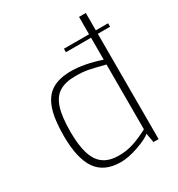

<svg xmlns="http://www.w3.org/2000/svg" viewBox="-181 -881 933 1006"><g transform="rotate(-30 285.0 -378.5)"><path d="M562 -637H488V0H457L447 -56Q424 -36 364 -15Q304 6 258 6Q158 6 112 -60Q66 -126 66 -263Q66 -363 86.5 -423Q107 -483 151 -510.5Q195 -538 268 -538Q347 -538 447 -504V-637H295V-658H447V-763H488V-658H562ZM447 -475Q385 -491 352.5 -497.5Q320 -504 275 -504Q214 -504 177.5 -481.5Q141 -459 124 -407Q107 -355 107 -264Q107 -141 144 -85Q181 -29 265 -29Q314 -29 357 -43.5Q400 -58 447 -83Z"/></g></svg>

Font: Exo ExtraLight
Style: Regular
Weight: 275
Designer: Natanael Gama
Foundry: Natanael Gama
Version: Version 1.500; ttfautohint (v1.6)